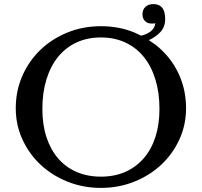

<svg xmlns="http://www.w3.org/2000/svg" viewBox="-20 -908 986 938"><path d="M473 -780Q562 -780 637 -749Q645 -745 653 -741.5Q661 -738 669 -734Q693 -738 714.5 -753.5Q736 -769 739 -795Q735 -793 729.5 -793Q724 -793 719 -793Q700 -793 688 -805.5Q676 -818 676 -838Q676 -861 690.5 -874.5Q705 -888 730 -888Q787 -888 787 -815Q787 -777 764 -752Q741 -727 707 -712Q724 -701 739.5 -689.5Q755 -678 769 -664Q826 -610 857.5 -537Q889 -464 889 -379Q889 -298 856.5 -227Q824 -156 768 -103.5Q712 -51 636 -20.5Q560 10 473 10Q386 10 310 -20.5Q234 -51 178 -103.5Q122 -156 89.5 -227Q57 -298 57 -379Q57 -464 89 -537Q121 -610 177 -664Q233 -718 309 -749Q385 -780 473 -780ZM473 -45Q539 -45 591.5 -68Q644 -91 681.5 -134Q719 -177 739 -238Q759 -299 759 -376Q759 -456 739 -520.5Q719 -585 682 -630.5Q645 -676 592 -700.5Q539 -725 473 -725Q407 -725 354 -700.5Q301 -676 264 -630.5Q227 -585 207 -520.5Q187 -456 187 -376Q187 -299 207 -238Q227 -177 264 -134Q301 -91 354 -68Q407 -45 473 -45Z"/></svg>

Font: SVN-Libre Baskerville
Style: Regular
Weight: 400
Designer: Pablo Impallari, Rodrigo Fuenzalida
Foundry: Pablo Impallari, Rodrigo Fuenzalida
Version: Version 1.000; ttfautohint (v1.8.4)